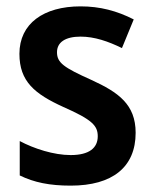

<svg xmlns="http://www.w3.org/2000/svg" viewBox="-20 -573 483 603"><path d="M406 -156C406 -245 352 -283 267 -322C180 -361 159 -376 159 -409C159 -440 185 -458 233 -458C277 -458 320 -443 363 -422L400 -512C347 -539 294 -553 233 -553C117 -553 41 -499 41 -404C41 -317 89 -278 179 -237C270 -197 287 -178 287 -145C287 -109 261 -86 202 -86C149 -86 87 -106 42 -130V-22C87 0 136 10 202 10C333 10 406 -48 406 -156Z"/></svg>

Font: Noto Sans Arabic SemCond SemBd
Style: Regular
Weight: 600
Width: 4
Designer: Monotype Design Team, Nadine Chahine, Nizar Qandah and Khaled Hosny
Foundry: Monotype Imaging Inc.
Version: Version 2.012